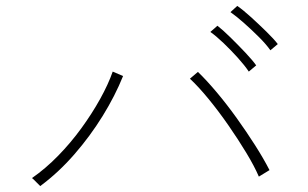

<svg xmlns="http://www.w3.org/2000/svg" viewBox="-20 -785 1040 649"><path d="M116 -156Q116 -156 109 -163Q102 -170 95.5 -176.5Q89 -183 88 -183Q134 -215 176.5 -258.5Q219 -302 255 -351.5Q291 -401 318.5 -450.5Q346 -500 361 -543L396 -528Q369 -461 327 -393Q285 -325 231.5 -263.5Q178 -202 116 -156ZM855 -188Q840 -223 812.5 -268.5Q785 -314 752 -361.5Q719 -409 685 -450.5Q651 -492 622 -519L649 -542Q679 -513 713 -472.5Q747 -432 780 -386Q813 -340 842 -294.5Q871 -249 891 -210ZM821 -543Q807 -564 784 -589.5Q761 -615 736 -639Q711 -663 691 -677L715 -698Q733 -684 759 -658.5Q785 -633 809.5 -607Q834 -581 846 -564ZM894 -615Q880 -635 855.5 -659.5Q831 -684 805 -707Q779 -730 759 -744L782 -765Q801 -752 828 -727.5Q855 -703 880.5 -678Q906 -653 919 -636Z"/></svg>

Font: Zen Kaku Gothic New Light
Style: Regular
Weight: 300
Designer: Yoshimichi Ohira
Foundry: Positype
Version: Version 1.002